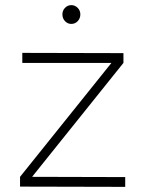

<svg xmlns="http://www.w3.org/2000/svg" viewBox="-20 -727 556 748"><path d="M58.1 0V-38.1L414.1 -481.9H66.9V-521L460.9 -520V-481.9L105 -38.1L467.8 -37.1V1ZM223.1 -670.9Q223.1 -686 233.4 -696.5Q243.7 -707 257.8 -707Q272 -707 282.5 -696.5Q293 -686 293 -670.9Q293 -655.3 282.7 -644.5Q272.5 -633.8 257.8 -633.8Q243.7 -633.8 233.4 -644.5Q223.1 -655.3 223.1 -670.9Z"/></svg>

Font: Trueno UltraLight
Style: Regular
Weight: 250
Designer: Julieta Ulanovsky
Foundry: Julieta Ulanovsky
Version: Version 3.001b | FøM Fix